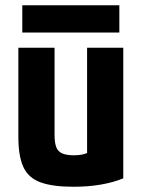

<svg xmlns="http://www.w3.org/2000/svg" viewBox="-20 -702 540 732"><path d="M260 10Q180 10 134 -7Q88 -24 69 -65.5Q50 -107 50 -180V-520H188V-188Q188 -158 194.5 -141Q201 -124 217.5 -117Q234 -110 262 -110Q279 -110 292 -112.5Q305 -115 321.5 -122.5Q338 -130 364 -144L312 -58V-520H450V-22Q371 10 260 10ZM65 -578V-682H435V-578Z"/></svg>

Font: M PLUS 1 Code
Style: Bold
Weight: 700
Designer: Coji Morishita
Foundry: UNDERFOREST DESIGN
Version: Version 1.002